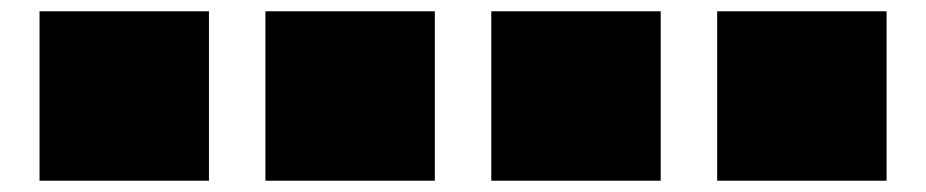

<svg xmlns="http://www.w3.org/2000/svg" viewBox="-20 -500 1640 340"><path d="M50 -180H350V-480H50Z M50 -180H350V-480H50Z M450 -180H750V-480H450Z M850 -180H1150V-480H850Z M1250 -180H1550V-480H1250Z"/></svg>

Font: text-security-square
Style: Regular
Weight: 400
Monospace: yes
Foundry: Oskari Noppa
Version: Version 3.000;hotconv 1.0.118;makeotfexe 2.5.65603